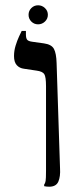

<svg xmlns="http://www.w3.org/2000/svg" viewBox="-20 -703 315 726"><path d="M166 3Q162 3 156.5 2.5Q151 2 147 1V-5Q151 -10 152.5 -19Q154 -28 154 -57V-377Q154 -412 147.5 -422.5Q141 -433 118 -436L71 -443Q54 -445 43.5 -456.5Q33 -468 33 -491Q33 -511 39 -530.5Q45 -550 52 -565Q59 -580 62 -586H78V-573Q78 -559 82.5 -553Q87 -547 103 -545L146 -539Q175 -535 184 -518Q193 -501 194 -465L207 -67Q209 -35 200.5 -16Q192 3 166 3ZM124 -611Q109 -611 98.5 -621.5Q88 -632 88 -647Q88 -662 98.5 -672.5Q109 -683 124 -683Q139 -683 150 -672.5Q161 -662 161 -647Q161 -632 150 -621.5Q139 -611 124 -611Z"/></svg>

Font: Frank Ruhl Libre
Style: Regular
Weight: 400
Designer: Yanek Iontef
Foundry: Fontef
Version: Version 6.004